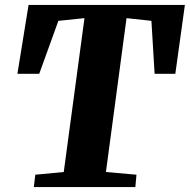

<svg xmlns="http://www.w3.org/2000/svg" viewBox="-20 -763 774 783"><path d="M118 0 124 -50.5 240 -61.5 324.5 -689 218 -678 140 -462H51L96.5 -743H734L695 -462H610.5L597.5 -678L496 -689L412 -61.5L536.5 -50.5L532 0Z"/></svg>

Font: Merriweather 36pt Black
Style: Italic
Weight: 900
Italic angle: -7.8°
Version: Version 2.101